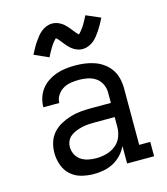

<svg xmlns="http://www.w3.org/2000/svg" viewBox="-115 -858 830 955"><g transform="rotate(-15 300.0 -380.5)"><path d="M251 8Q219 8 187.5 0Q156 -8 132.5 -29Q109 -50 98 -81Q87 -112 87 -143Q87 -171 95 -197.5Q103 -224 121 -244.5Q139 -265 163 -278Q187 -291 213 -299Q239 -307 266 -309.5Q293 -312 321 -312H423V-365Q423 -388 413 -409Q403 -430 384.5 -442.5Q366 -455 343.5 -459.5Q321 -464 299 -464Q277 -464 256 -460.5Q235 -457 217 -446.5Q199 -436 187 -417.5Q175 -399 175 -378Q175 -378 175 -378Q175 -378 175 -378H93Q93 -378 93 -378.5Q93 -379 93 -379Q93 -403 100.5 -426.5Q108 -450 123 -469.5Q138 -489 158.5 -502.5Q179 -516 202 -524Q225 -532 249.5 -535Q274 -538 299 -538Q324 -538 349.5 -534.5Q375 -531 399 -522.5Q423 -514 444 -498.5Q465 -483 479 -462Q493 -441 499 -416Q505 -391 505 -365V-74H562V0H423V-90Q412 -66 393.5 -46.5Q375 -27 352 -14.5Q329 -2 303 3Q277 8 251 8ZM282 -65Q309 -65 335 -72Q361 -79 382 -95.5Q403 -112 413 -137Q423 -162 423 -189V-239H321Q304 -239 288 -238Q272 -237 256 -233.5Q240 -230 224.5 -224Q209 -218 196 -208.5Q183 -199 176 -184Q169 -169 169 -152Q169 -132 178.5 -113.5Q188 -95 205 -84Q222 -73 242 -69Q262 -65 282 -65ZM358 -607Q350 -607 342.5 -608.5Q335 -610 328.5 -612.5Q322 -615 315 -619Q308 -623 302.5 -627.5Q297 -632 291 -638Q285 -644 280.5 -649.5Q276 -655 271.5 -660.5Q267 -666 261.5 -673Q256 -680 251.5 -685Q247 -690 242 -694Q240 -692 236 -687.5Q232 -683 230 -681Q228 -679 225.5 -676Q223 -673 221 -669.5Q219 -666 216 -662Q213 -658 210.5 -653.5Q208 -649 205 -644Q202 -639 199 -633.5Q196 -628 193 -622Q190 -616 187 -610L176 -615L113 -643Q122 -661 130.5 -676Q139 -691 147.5 -703Q156 -715 164.5 -726Q173 -737 185 -747Q197 -757 212 -763Q227 -769 242 -769Q250 -769 257.5 -767.5Q265 -766 271.5 -763.5Q278 -761 285 -757Q292 -753 297.5 -748.5Q303 -744 309 -738Q315 -732 319.5 -726.5Q324 -721 328.5 -715.5Q333 -710 338.5 -703Q344 -696 348.5 -691Q353 -686 358 -682Q360 -684 364 -688.5Q368 -693 370 -695.5Q372 -698 374.5 -701Q377 -704 379 -707Q381 -710 384 -714Q387 -718 389.5 -722.5Q392 -727 395 -732Q398 -737 401 -742.5Q404 -748 407 -754Q410 -760 413 -766L487 -734Q478 -716 469.5 -701Q461 -686 452.5 -673.5Q444 -661 435.5 -650Q427 -639 415 -629Q403 -619 388 -613Q373 -607 358 -607Z"/></g></svg>

Font: Iosevka Slab Extended
Style: Regular
Weight: 400
Width: 7
Monospace: yes
Designer: Belleve Invis
Foundry: Belleve Invis
Version: Version 11.1.1; ttfautohint (v1.8.3)